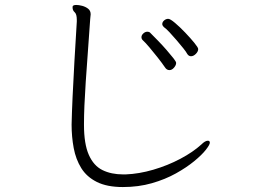

<svg xmlns="http://www.w3.org/2000/svg" viewBox="-20 -736 1040 775"><path d="M487 -32H477Q429 -32 393.5 -49.5Q358 -67 338.5 -111Q319 -155 319 -232V-236Q319 -300 326 -404.5Q333 -509 344 -658Q344 -663 345 -668.5Q346 -674 346 -678Q346 -693 335.5 -701Q325 -709 311.5 -712.5Q298 -716 288 -716Q274 -716 273 -709V-705Q273 -694 281.5 -686.5Q290 -679 290 -656V-649Q285 -568 280.5 -490Q276 -412 273 -345.5Q270 -279 269 -233Q269 -184 277.5 -138.5Q286 -93 308 -57.5Q330 -22 371 -1.5Q412 19 476 19Q539 19 593 3.5Q647 -12 690 -36Q733 -60 764 -85.5Q795 -111 811 -131.5Q827 -152 827 -160Q827 -168 819 -168Q808 -168 793 -153Q759 -122 708 -95Q657 -68 599 -51Q541 -34 487 -32ZM641 -627Q650 -621 664 -606Q678 -591 693 -573.5Q708 -556 720 -541Q732 -526 736 -518Q742 -509 751 -509Q761 -509 770.5 -518.5Q780 -528 780 -538Q780 -544 764.5 -563Q749 -582 727.5 -604.5Q706 -627 686.5 -643.5Q667 -660 659 -660Q650 -660 642.5 -653.5Q635 -647 635 -639Q635 -633 641 -627ZM664 -453Q674 -453 682.5 -463Q691 -473 691 -482Q691 -487 680 -501Q669 -515 652.5 -534Q636 -553 618 -571.5Q600 -590 586 -604Q582 -608 575 -608Q566 -608 558.5 -601Q551 -594 551 -586Q551 -579 556 -574Q567 -564 583 -545Q599 -526 616 -504.5Q633 -483 646 -464Q653 -453 664 -453Z"/></svg>

Font: Klee One
Style: Regular
Weight: 400
Designer: Fontworks Inc.
Foundry: Fontworks Inc.
Version: Version 1.100